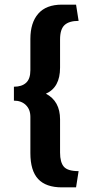

<svg xmlns="http://www.w3.org/2000/svg" viewBox="-20 -708 399 828"><path d="M308 100 319 30Q272 30 255.5 11Q239 -8 239 -50V-193Q239 -272 178 -304Q239 -331 239 -416V-538Q239 -582 258.5 -600Q278 -618 319 -618L308 -688H247Q179 -688 145 -649Q111 -610 111 -540V-405Q111 -368 92.5 -351Q74 -334 40 -334V-274Q72 -274 91.5 -255Q111 -236 111 -204V-48Q111 28 144.5 64Q178 100 247 100Z"/></svg>

Font: Goldman
Style: Regular
Weight: 400
Designer: Jaikishan Patel
Version: Version 1.000; ttfautohint (v1.8.3)